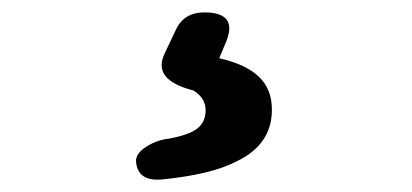

<svg xmlns="http://www.w3.org/2000/svg" viewBox="-20 -24 666 310"><path d="M200 240Q197 225 216 213Q233 202 252 200Q285 194 298.5 183.5Q312 173 312 154Q312 134 292 122Q225 105 246 62L264 24Q277 -4 310 -4Q366 -4 344 46L334 70Q377 80 397 99Q419 119 419 153Q419 209 363 236Q322 258 239 266Q204 268 200 240Z"/></svg>

Font: GenSenRounded JP B
Style: Regular
Weight: 700
Version: Version 1.501;PS 1;hotconv 16.6.51;makeotf.lib2.5.65220